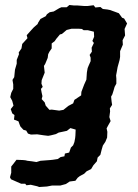

<svg xmlns="http://www.w3.org/2000/svg" viewBox="-20 -533 553 769"><path d="M137 216 129 213 103 207 86 209 81 203H65L24 185L20 177L25 159V134L33 124L46 107L72 108L82 109L90 111L107 113L126 116L142 111L155 110L181 108L191 107L211 104L223 96L238 93L240 82L257 78L264 58L273 49L278 36L281 20L282 10L283 -14L262 -20L248 -9L234 -6L215 -2L204 4L184 9L173 11L156 9L129 5L104 6L92 2L85 -10L74 -13L62 -26L59 -33L54 -47L36 -54L38 -72L29 -79L23 -96L34 -110L29 -129L21 -144L25 -161L33 -177V-195L30 -213L37 -224L40 -254L47 -278V-293L56 -316L55 -323L66 -339L69 -357L80 -369L90 -380L87 -392L104 -411L115 -423L131 -437L132 -441L142 -457L163 -468L168 -476L179 -484L195 -487L217 -500L226 -504H247L258 -513L277 -511H291L317 -509H331L355 -512L362 -503L382 -505L392 -497L410 -495L420 -493L437 -487L456 -480L469 -462L477 -459L489 -439L479 -417L481 -391L471 -372L472 -354L466 -340L461 -328V-305L459 -293L456 -282L451 -264L448 -247L445 -231L446 -218V-198L439 -185L435 -171L430 -155L425 -146L427 -126L429 -113L420 -99L421 -87L418 -64L423 -48L414 -32L407 -19L410 -5L409 18L402 35L392 50L387 67L382 87L371 98L368 113L354 129L345 144L327 153L317 163L300 172L291 179L282 191L259 194L244 204L222 210H189L168 214ZM217 -90 234 -93 254 -109 273 -119 278 -133 305 -151 306 -165 317 -194 326 -214 328 -243 331 -260 335 -270 343 -288V-302L339 -313L348 -326L347 -342L356 -361L350 -369L357 -386L356 -406L332 -412H315L308 -417L294 -418H267L247 -413L228 -397L220 -395L205 -377L199 -368L187 -359V-339L178 -326L173 -316L171 -301L161 -277L156 -269L159 -242L147 -212L146 -198L151 -185L144 -177L147 -161L150 -148L147 -136L159 -123L163 -110L178 -93L187 -94Z"/></svg>

Font: Winky Rough Medium
Style: Italic
Weight: 500
Italic angle: -8.97852°
Designer: Simon Atzbach
Foundry: typofactur
Version: Version 1.206; ttfautohint (v1.8.4.7-5d5b)